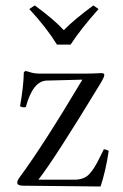

<svg xmlns="http://www.w3.org/2000/svg" viewBox="-20 -678 450 701"><path d="M188 -515.1Q149.9 -577.1 86.9 -645L106.9 -658.2Q177.7 -606.4 212.9 -567.9Q251 -606.9 320.8 -658.2L339.8 -645Q272.9 -569.8 237.8 -515.1ZM73.2 -418.9Q79.1 -418 87.6 -415Q96.2 -412.1 105.7 -410.6Q115.2 -409.2 128.9 -409.2H290Q302.2 -409.2 316.2 -409.7Q330.1 -410.2 339.6 -410.6Q349.1 -411.1 350.1 -411.1Q361.3 -411.1 360.8 -403.8Q360.8 -396 344.2 -369.1Q177.2 -94.2 120.1 -22H252Q286.1 -22 305.2 -41.5Q324.2 -61 345.2 -105L358.9 -132.8Q367.7 -132.8 377 -127Q365.7 -52.7 347.2 2.9L64.9 0Q43 0 43 -11.2Q43 -19 51.8 -30.8Q137.7 -147 280.8 -387.2L150.9 -383.8Q100.1 -382.8 74.2 -287.1Q64.5 -284.2 53.2 -290Q66.4 -366.2 66.9 -413.1Q66.9 -414.1 69.6 -416.5Q72.3 -418.9 73.2 -418.9Z"/></svg>

Font: Linux Libertine Display
Style: Regular
Weight: 400
Designer: Philipp H. Poll
Foundry: Philipp H. Poll
Version: Version 5.0.9